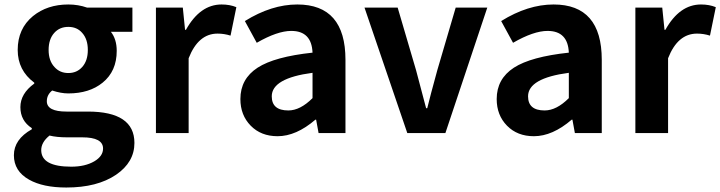

<svg xmlns="http://www.w3.org/2000/svg" viewBox="-20 -594 3215 857"><path d="M110 208Q42 170 42 99Q42 28 122 -17V-22Q71 -55 71 -116Q71 -176 133 -221V-225Q59 -280 59 -371Q59 -466 127 -522Q191 -574 285 -574Q329 -574 369 -560H571V-452H475Q501 -419 501 -367Q501 -276 438 -225Q379 -177 285 -177Q252 -177 213 -190Q189 -171 189 -142Q189 -96 277 -96H372Q580 -96 580 44Q580 130 498 186Q414 243 276 243Q172 243 110 208ZM347 -295Q372 -323 372 -371Q372 -419 347 -447Q324 -474 285 -474Q246 -474 222 -447Q197 -419 197 -371Q197 -323 223 -295Q247 -268 285 -268Q323 -268 347 -295ZM401 126Q440 103 440 69Q440 19 347 19H279Q233 19 201 11Q164 41 164 76Q164 150 298 150Q360 150 401 126Z M676 -560H796L806 -461H810Q873 -574 969 -574Q1006 -574 1035 -562L1009 -435Q981 -444 951 -444Q865 -444 822 -334V0H676Z M1099 -33Q1053 -80 1053 -152Q1053 -242 1130 -292Q1206 -341 1375 -359Q1371 -456 1280 -456Q1218 -456 1126 -403L1073 -500Q1192 -574 1307 -574Q1522 -574 1522 -327V0H1402L1391 -60H1388Q1302 14 1219 14Q1145 14 1099 -33ZM1375 -156V-269Q1193 -245 1193 -164Q1193 -101 1267 -101Q1320 -101 1375 -156Z M1607 -560H1755L1837 -281L1882 -111H1887Q1899 -161 1932 -281L2014 -560H2155L1968 0H1798Z M2243 -33Q2197 -80 2197 -152Q2197 -242 2274 -292Q2350 -341 2519 -359Q2515 -456 2424 -456Q2362 -456 2270 -403L2217 -500Q2336 -574 2451 -574Q2666 -574 2666 -327V0H2546L2535 -60H2532Q2446 14 2363 14Q2289 14 2243 -33ZM2519 -156V-269Q2337 -245 2337 -164Q2337 -101 2411 -101Q2464 -101 2519 -156Z M2816 -560H2936L2946 -461H2950Q3013 -574 3109 -574Q3146 -574 3175 -562L3149 -435Q3121 -444 3091 -444Q3005 -444 2962 -334V0H2816Z"/></svg>

Font: Noto Sans Tobesmart edit
Style: Bold
Weight: 700
Designer: Ryoko NISHIZUKA  (kana & ideographs); Paul D. Hunt (Latin, Greek & Cyrillic); Wenlong ZHANG  (bopomofo); Sandoll Communi
Foundry: Adobe Systems Incorporated
Version: Version 1.005 Oct 7, 2021